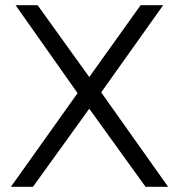

<svg xmlns="http://www.w3.org/2000/svg" viewBox="-20 -720 690 740"><path d="M125 -700 324 -423 522 -700H609L370 -364L628 0H541L324 -301L107 0H22L279 -361L40 -700Z"/></svg>

Font: CMG Sans
Style: Regular
Weight: 400
Designer: Julieta Ulanovsky
Foundry: Julieta Ulanovsky
Version: Version 7.200